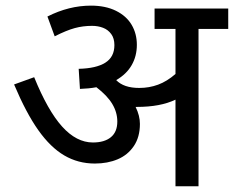

<svg xmlns="http://www.w3.org/2000/svg" viewBox="-20 -652 819 672"><path d="M146 -594.2Q221.2 -632.3 298.3 -632.3Q349.1 -632.3 385.7 -614.3Q422.4 -596.2 440.7 -565.2Q459 -534.2 459 -495.1Q459 -455.6 440.9 -424.1Q422.9 -392.6 386.7 -371.6Q413.1 -344.2 467.3 -344.2Q502.4 -344.2 533.4 -355.7Q564.5 -367.2 594.2 -393.1V-550.8H521V-622.1H778.8V-550.8H674.8V0H594.2V-303.2Q541.5 -277.8 459 -277.8H454.6Q469.7 -247.1 469.7 -218.3Q469.7 -172.4 448.5 -140.9Q427.2 -109.4 391.8 -94.5Q356.4 -79.6 312 -79.6Q253.4 -79.6 205.1 -107.9Q156.7 -136.2 114 -196.5Q71.3 -256.8 29.3 -356.4L99.6 -381.8Q147 -265.1 197.3 -209.2Q247.6 -153.3 305.2 -153.3Q345.7 -153.3 368.2 -171.9Q390.6 -190.4 390.6 -226.6Q390.6 -258.8 373 -288.1Q355.5 -317.4 317.4 -346.7Q291 -341.8 259.8 -340.8L255.4 -411.1Q316.9 -412.6 348.6 -432.6Q380.4 -452.6 380.4 -494.1Q380.4 -517.6 369.4 -532.7Q358.4 -547.9 340.8 -554.7Q323.2 -561.5 302.2 -561.5Q270.5 -561.5 241.7 -553.7Q212.9 -545.9 171.4 -524.9Z"/></svg>

Font: Noto Sans Devanagari UI
Style: Regular
Weight: 400
Designer: Monotype Design Team
Foundry: Monotype Imaging Inc.
Version: Version 1.06